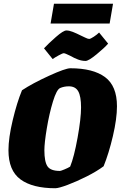

<svg xmlns="http://www.w3.org/2000/svg" viewBox="-20 -988 642 1021"><path d="M25 -189Q25 -254 47.5 -348.5Q70 -443 97 -508Q153 -545 240.5 -585Q328 -625 354 -625Q475 -625 538.5 -578Q602 -531 602 -423Q602 -357 580.5 -265Q559 -173 531 -104Q495 -77 441.5 -50Q388 -23 340 -5Q292 13 274 13Q153 13 89 -34Q25 -81 25 -189ZM353 -102Q374 -153 392.5 -255.5Q411 -358 411 -417Q411 -476 396 -502.5Q381 -529 346 -529Q321 -529 300 -520Q281 -512 261.5 -448Q242 -384 229 -306Q216 -228 216 -189Q216 -128 232.5 -103.5Q249 -79 299 -79Q303 -79 322.5 -87Q342 -95 353 -102ZM352 -692Q326 -705 319 -705Q313 -705 292 -693.5Q271 -682 260 -674L214 -731Q238 -757 277.5 -791.5Q317 -826 333 -826Q348 -826 367 -818.5Q386 -811 412 -798Q417 -796 432 -788.5Q447 -781 454 -781Q461 -781 478.5 -792.5Q496 -804 507 -815L555 -756Q536 -734 493.5 -699Q451 -664 435 -664Q415 -664 395 -671.5Q375 -679 352 -692ZM267 -968H581L563 -863H249Z"/></svg>

Font: Grenze Black
Style: Italic
Weight: 900
Italic angle: -10°
Designer: Renata Polastri
Foundry: Omnibus-Type
Version: Version 1.002; ttfautohint (v1.8)